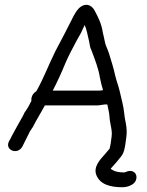

<svg xmlns="http://www.w3.org/2000/svg" viewBox="-20 -637 618 805"><path d="M440 -16C440 -15 440 -14 439 -13C431 -4 425 4 416 14C402 30 370 62 384 97C399 135 440 148 492 148C507 148 519 145 530 139C559 125 558 90 537 82C520 75 506 86 501 86C483 86 464 83 456 78C450 74 446 73 444 71C444 70 446 69 446 68C459 54 474 37 487 20C500 4 503 -15 506 -35L510 -65C515 -104 503 -132 501 -161C498 -193 488 -226 482 -254C477 -276 469 -296 464 -316C457 -350 446 -383 437 -413C431 -432 421 -449 419 -465C417 -478 413 -490 411 -501C406 -537 391 -566 377 -592C367 -612 346 -625 322 -611C304 -601 290 -574 280 -553C260 -512 235 -466 213 -424C184 -366 162 -306 132 -254C122 -249 114 -238 112 -226C111 -222 111 -219 112 -215C107 -206 102 -194 98 -188L86 -169H85L75 -149C60 -122 43 -93 29 -66L22 -52L18 -45C-2 -8 54 15 74 -23C85 -44 95 -66 106 -87L118 -105C134 -137 150 -161 168 -195H385C398 -195 408 -198 419 -199H430C433 -183 438 -165 439 -149C440 -119 452 -92 448 -65L444 -35C443 -27 441 -22 440 -16ZM394 -257H201C220 -293 239 -335 255 -374C269 -407 284 -433 301 -466L320 -500C326 -512 329 -521 335 -532C344 -513 347 -489 354 -462L357 -445C358 -438 362 -429 365 -422C378 -387 393 -350 399 -311C402 -294 407 -276 412 -259C407 -258 399 -257 394 -257Z"/></svg>

Font: PolanStronk
Style: BdIta
Weight: 700
Version: Version 1.0